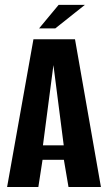

<svg xmlns="http://www.w3.org/2000/svg" viewBox="-20 -748 432 768"><path d="M8.4 0 113.8 -591H280L383.7 0H254L235.5 -108.9H150.2L133.4 0ZM151.8 -166.8H234.9L193.7 -487.6ZM136.3 -634.4 214.5 -728.5H319.5L201.2 -634.4Z"/></svg>

Font: Alumni Sans SC Thin
Style: Regular
Weight: 100
Designer: Robert E. Leuschke
Foundry: Robert E. Leuschke
Version: Version 1.018